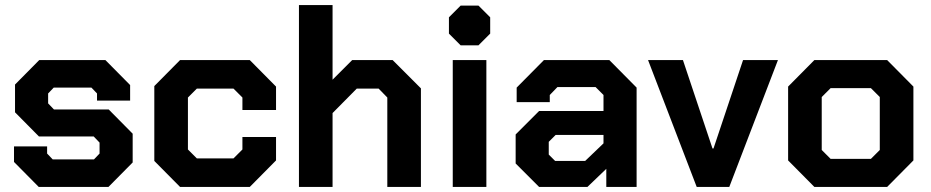

<svg xmlns="http://www.w3.org/2000/svg" viewBox="-20 -734 3657 754"><path d="M35 -98V-159H165V-131L187 -108H349L371 -131V-174L348 -198H133L39 -293V-402L134 -498H394L491 -400V-339H361V-367L339 -390H191L169 -367V-328L192 -304H407L501 -209V-96L406 0H132Z M586 -102V-396L687 -498H961L1064 -394V-302H932V-351L897 -386H753L718 -351V-147L753 -112H897L932 -147V-196H1064V-104L961 0H687Z M1154 -714H1286V-421L1363 -498H1522L1633 -387V0H1501V-351L1467 -386H1381L1286 -290V0H1154Z M1743 -602V-666L1789 -712H1859L1905 -666V-602L1859 -556H1789ZM1758 -498H1890V0H1758Z M2005 -92V-206L2097 -298H2350V-361L2319 -392H2169L2139 -361V-333H2009V-390L2116 -498H2373L2480 -390V0H2361V-71L2287 0H2097ZM2278 -102 2350 -171V-204H2162L2135 -177V-127L2160 -102Z M2525 -498H2662L2778 -151H2782L2898 -498H3035L2844 0H2716Z M3075 -104V-394L3178 -498H3464L3567 -394V-104L3464 0H3178ZM3400 -110 3435 -145V-353L3400 -388H3242L3207 -353V-145L3242 -110Z"/></svg>

Font: Chakra Petch
Style: Bold
Weight: 700
Designer: Katatrad Aksorn Co.,Ltd.
Foundry: Cadson Demak Co.,Ltd.
Version: Version 1.000; ttfautohint (v1.6)